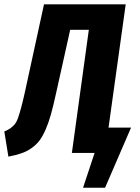

<svg xmlns="http://www.w3.org/2000/svg" viewBox="-43 -713 652 895"><path d="M462.9 -118.2H567.9L446.8 162.1H344.2L397.9 0H292L371.1 -574.2H284.2L217.8 -275.9Q205.6 -219.7 194.8 -181.2Q184.1 -142.6 170.2 -110.4Q156.2 -78.1 141.4 -58.3Q126.5 -38.6 104.5 -22.9Q82.5 -7.3 57.1 1.5Q31.7 10.3 -3.9 17.1L-22.9 -100.1Q-5.9 -107.4 3.9 -114Q13.7 -120.6 23.7 -131.6Q33.7 -142.6 40.8 -162.6Q47.9 -182.6 55.4 -210.4Q63 -238.3 73.2 -284.2L162.1 -692.9H543Z"/></svg>

Font: Fira Sans Compressed
Style: Bold Italic
Weight: 700
Width: 3
Italic angle: -8°
Designer: Carrois Corporate & Edenspiekermann AG
Foundry: Carrois Corporate GbR & Edenspiekermann AG
Version: Version 4.203;PS 004.203;hotconv 1.0.88;makeotf.lib2.5.64775